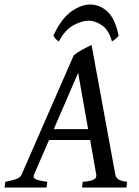

<svg xmlns="http://www.w3.org/2000/svg" viewBox="-40 -846 627 866"><path d="M202.6 -263.7H357.4L312.5 -517.6ZM366.7 -214.4H181.2L113.8 -59.1Q107.4 -43.9 121.8 -37.4Q136.2 -30.8 173.3 -25.9L169.9 0H-19.5L-16.1 -25.9Q15.1 -31.7 33.2 -38.3Q51.3 -44.9 57.6 -59.1L292.5 -596.2Q309.1 -610.4 332.8 -623Q356.4 -635.7 373 -643.1L480 -59.1Q482.4 -45.9 492.4 -38.1Q502.4 -30.3 533.2 -25.9L530.3 0H330.1L333 -25.9Q367.7 -28.3 382.3 -35.9Q397 -43.5 394 -59.1ZM200.7 -685.1Q237.3 -763.7 282.2 -794.7Q327.1 -825.7 366.2 -825.7Q409.2 -825.7 444.1 -794.4Q479 -763.2 495.1 -685.1Q488.8 -676.8 480.5 -669.9Q472.2 -663.1 464.8 -659.2Q450.7 -711.4 419.4 -732.2Q388.2 -752.9 360.4 -752.9Q329.6 -752.9 291.3 -732.2Q252.9 -711.4 225.6 -659.2Q218.8 -663.1 212.2 -669.4Q205.6 -675.8 200.7 -685.1Z"/></svg>

Font: Gentium Book Plus
Style: Italic
Weight: 400
Italic angle: -8°
Designer: Victor Gaultney, Annie Olsen, Iska Routamaa, Becca Hirsbrunner
Foundry: SIL International
Version: Version 6.101